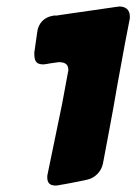

<svg xmlns="http://www.w3.org/2000/svg" viewBox="-20 -736 421 593"><path d="M184 -168C201 -171 220 -175 240 -179L249 -181C273 -186 293 -206 298 -231L317 -332C326 -379 334 -424 342 -471C350 -516 358 -559 366 -602L380 -674C381 -677 381 -680 381 -685C381 -706 368 -716 348 -716L343 -715H341L251 -702C214 -697 184 -692 161 -689C158 -688 156 -688 154 -688H149C147 -688 145 -688 142 -687C117 -683 98 -664 95 -637L86 -574C86 -551 88 -537 115 -537L120 -538H122C126 -539 130 -539 133 -540L161 -544C177 -544 191 -540 191 -521C191 -518 191 -515 190 -513L172 -416C163 -371 154 -329 146 -290L127 -198C126 -195 126 -192 126 -188C126 -171 134 -163 151 -163C155 -163 158 -163 161 -164Z"/></svg>

Font: Bangerz
Style: Bold
Weight: 700
Designer: vernon adams
Foundry: Vernon Adams
Version: Version 2.10;December 28, 2023;FontCreator 13.0.0.2683 64-bi